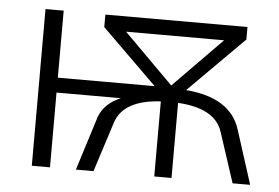

<svg xmlns="http://www.w3.org/2000/svg" viewBox="-42 -571 911 627"><g transform="rotate(5 413.0 -257.0)"><path d="M351.6 -462.9 513.7 -300.8 672.9 -462.9ZM227.5 0 283.2 -176.8Q299.8 -222.7 353.5 -245.1H142.6V0H83V-513.7H142.6V-293.9H460L279.3 -471.7V-512.7H745.1V-471.7L563.5 -290Q710 -278.3 742.2 -176.8L798.8 0H741.2L687.5 -164.1Q663.1 -239.3 541 -246.1V0H484.4V-246.1Q362.3 -239.3 337.9 -164.1L285.2 0Z"/></g></svg>

Font: Gothic A1 Light
Style: Regular
Weight: 300
Version: Version 2.50